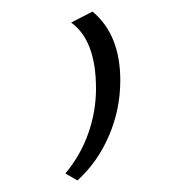

<svg xmlns="http://www.w3.org/2000/svg" viewBox="-20 -136 320 332"><path d="M93 164Q119 133 132.5 95Q146 57 146 17Q146 -66 103 -97L140 -116Q188 -76 188 3Q188 53 168.5 98.5Q149 144 114 176Z"/></svg>

Font: Ysabeau Light
Style: Regular
Weight: 300
Designer: Christian Thalmann (Catharsis Fonts)
Version: Version 0.003